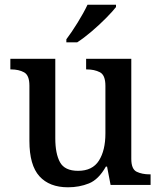

<svg xmlns="http://www.w3.org/2000/svg" viewBox="-20 -786 684 816"><path d="M269 10Q190 10 147.5 -37Q105 -84 105 -187V-422Q105 -466 82.5 -478.5Q60 -491 27 -491H24V-536H215V-198Q215 -133 235 -96.5Q255 -60 312 -60Q373 -60 400.5 -103.5Q428 -147 428 -219V-421Q428 -467 404.5 -479Q381 -491 349 -491H346V-536H538V-111Q538 -67 561 -56Q584 -45 616 -45H620V0H450L435 -78H430Q399 -23 358 -6.5Q317 10 269 10ZM262 -619Q284 -648 310 -690Q336 -732 352 -766H473V-756Q460 -739 431.5 -710Q403 -681 369.5 -652.5Q336 -624 308 -606H262Z"/></svg>

Font: Noto Serif Tamil Medium
Style: Regular
Weight: 500
Designer: Indian Type Foundry, Tom Grace, and the Monotype Design Team
Foundry: Monotype Imaging Inc.
Version: Version 2.004; ttfautohint (v1.8.4.7-5d5b)